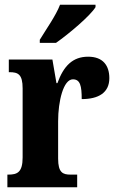

<svg xmlns="http://www.w3.org/2000/svg" viewBox="-20 -786 491 806"><path d="M147 -619V-606H215C271 -645 360 -721 381 -756V-766H232C215 -721 173 -662 147 -619ZM11 0H304V-53H276C244 -53 224 -61 224 -120V-277C224 -361 246 -453 286 -453C317 -453 323 -425 323 -370C394 -370 439 -397 439 -458C439 -510 413 -548 350 -548C285 -548 247 -509 221 -437H217L200 -536H17V-483H20C56 -483 75 -474 75 -415V-125C75 -62 52 -53 15 -53H11Z"/></svg>

Font: Noto Serif Armenian ExtraCondensed ExtraBold
Style: Regular
Weight: 800
Width: 2
Designer: Monotype Design Team
Foundry: Monotype Imaging Inc.
Version: Version 2.008